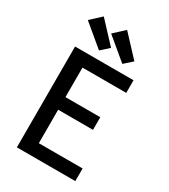

<svg xmlns="http://www.w3.org/2000/svg" viewBox="-235 -1101 1069 1212"><g transform="rotate(30 300.0 -495.0)"><path d="M91 0V-735H517V-643H198V-428H452V-336H198V-92H517V0ZM404 -789 247 -920 323 -990 462 -841ZM234 -789 77 -920 153 -990 292 -841Z"/></g></svg>

Font: Iosevka Curly SmBdEx
Style: Regular
Weight: 600
Width: 7
Monospace: yes
Designer: Belleve Invis
Foundry: Belleve Invis
Version: Version 11.1.0; ttfautohint (v1.8.3)